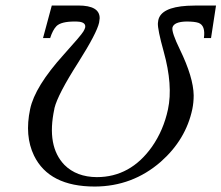

<svg xmlns="http://www.w3.org/2000/svg" viewBox="-20 -665 804 697"><path d="M251 -586.9Q202.1 -586.9 185.1 -570.3Q171.4 -556.2 162.1 -526.9H136.2L168 -645H264.2Q342.3 -645 341.8 -598.6Q341.3 -590.8 339.8 -583Q331.5 -544.9 264.2 -438.5Q189.9 -322.3 177.7 -272.5Q177.2 -270 177.2 -269Q148.4 -134.3 213.9 -66.4Q257.8 -22.5 331.5 -22Q453.6 -22 531.7 -132.3Q573.7 -192.4 589.8 -268.1Q608.4 -355 574.2 -478Q551.8 -558.6 553.2 -581.1Q553.7 -587.4 554.7 -591.8Q564.5 -638.2 659.7 -644Q676.3 -645 694.3 -645H764.2L746.1 -526.9H720.2Q726.6 -572.3 700.7 -582Q686.5 -586.9 656.7 -586.9Q611.3 -585.9 606 -564.9Q602.5 -547.9 632.8 -485.8Q682.1 -384.3 683.1 -318.8Q683.1 -293 678.2 -269Q654.8 -158.2 563.5 -77.6Q460.9 11.7 324.2 12.2Q158.2 12.2 103.5 -100.1Q68.8 -171.9 89.4 -269Q106.4 -350.6 211.4 -466.8Q274.4 -536.6 282.7 -550.8Q287.6 -559.1 289.1 -564.9Q292.5 -582 269.5 -585.9Q261.2 -586.9 251 -586.9Z"/></svg>

Font: Linux Biolinum Slanted O
Style: Slanted
Weight: 400
Designer: Philipp H. Poll
Foundry: Philipp H. Poll
Version: Version 1.0.4